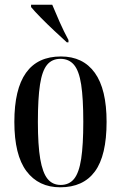

<svg xmlns="http://www.w3.org/2000/svg" viewBox="-20 -786 514 816"><path d="M236 10Q144 10 92.5 -58.5Q41 -127 41 -268Q41 -546 239 -546Q333 -546 383 -476.5Q433 -407 433 -268Q433 -125 383.5 -57.5Q334 10 236 10ZM238 0Q274 0 295 -26Q316 -52 325 -111Q334 -170 334 -268Q334 -368 325 -426.5Q316 -485 294.5 -510.5Q273 -536 237 -536Q201 -536 180 -510.5Q159 -485 150 -426.5Q141 -368 141 -268Q141 -169 151 -110.5Q161 -52 182 -26Q203 0 238 0ZM264 -606Q241 -627 210.5 -655.5Q180 -684 153 -711.5Q126 -739 112 -756V-766H202Q216 -732 233.5 -692.5Q251 -653 271 -616V-606Z"/></svg>

Font: Noto Serif Display ExtraCondensed Medium
Style: Regular
Weight: 500
Width: 2
Designer: Monotype Design Team
Foundry: Monotype Imaging Inc.
Version: Version 2.009